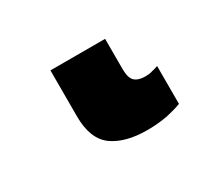

<svg xmlns="http://www.w3.org/2000/svg" viewBox="-55 -35 398 361"><g transform="rotate(-30 144.0 146.0)"><path d="M180.2 240.2Q132.8 240.2 105.5 220.7Q78.1 200.7 78.1 151.9V51.8H196.8V117.2Q196.8 136.2 204.1 143.6Q211.9 150.9 227.1 150.9Q236.8 150.9 242.2 148.9Q244.1 148.4 248.8 147.2Q253.4 146 255.9 145V227.1Q243.7 231.9 223.6 236.3Q203.1 240.2 180.2 240.2Z"/></g></svg>

Font: Droid Sans Thai
Style: Bold
Weight: 700
Designer: Steve Matteson
Foundry: Ascender Corporation
Version: Version 1.00